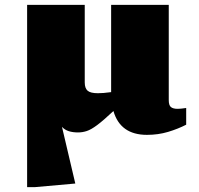

<svg xmlns="http://www.w3.org/2000/svg" viewBox="-20 -542 822 793"><path d="M92 -522H330V-201.5Q330 -177.5 342 -167.2Q354 -157 384 -157Q394 -157 408 -158Q422 -159 439 -161.5V-522H677V-128.5Q677 -107 686 -99.8Q695 -92.5 713.5 -92.5Q726.5 -92.5 749 -96V-27Q715 -9.5 674 2.8Q633 15 587 15Q477 15 448.5 -83.5Q407 -44.5 381.5 -25.5Q356 -6.5 338.2 -0.8Q320.5 5 302 5Q281 5 264.2 -0.2Q247.5 -5.5 236 -18L291 216L123 231H92Z"/></svg>

Font: Newsreader 6pt ExtraBold
Style: Regular
Weight: 800
Designer: Hugues Gentile
Foundry: Production Type
Version: Version 1.003; ttfautohint (v1.8.3)